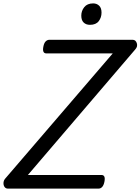

<svg xmlns="http://www.w3.org/2000/svg" viewBox="-65 -1109 826 1129"><path d="M-19 0Q-31 0 -38 -9.5Q-45 -19 -44.5 -33Q-44 -47 -35 -58L598 -795H207Q195 -795 190.5 -805Q186 -815 190 -835Q194 -856 203.5 -865.5Q213 -875 225 -875H715Q733 -875 739.5 -855Q746 -835 730 -818L99 -80H532Q544 -80 548.5 -70.5Q553 -61 549 -40Q545 -20 536 -10Q527 0 515 0ZM464 -963Q441 -963 427 -976.5Q413 -990 413 -1017Q413 -1045 430.5 -1067Q448 -1089 483 -1089Q504 -1089 518 -1075.5Q532 -1062 532 -1035Q532 -1006 515.5 -984.5Q499 -963 464 -963Z"/></svg>

Font: Playwrite IS
Style: Regular
Weight: 400
Designer: Veronika Burian, José Scaglione
Foundry: TypeTogether
Version: Version 1.002